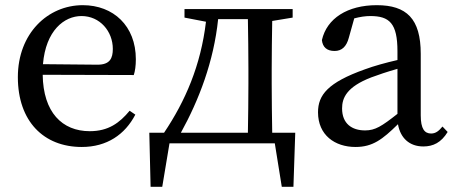

<svg xmlns="http://www.w3.org/2000/svg" viewBox="-20 -554 1757 742"><path d="M146 -306C157 -436 228 -492 295 -492C366 -492 416 -433 416 -365C416 -329 405 -304 357 -304ZM497 -264C502 -279 505 -300 505 -325C505 -454 418 -534 300 -534C165 -534 49 -425 49 -256C49 -85 149 14 296 14C393 14 463 -34 503 -111L481 -126C442 -79 399 -47 327 -47C220 -47 147 -120 145 -265Z M679 -41C749 -168 806 -316 823 -480H938C939 -424 940 -344 940 -289V-230C940 -176 939 -97 938 -41ZM1032 -41C1031 -97 1030 -176 1030 -230V-289C1030 -342 1031 -418 1032 -473L1111 -486V-519H693V-486L776 -470C756 -301 696 -163 614 -41H557L562 168H607L635 0H1042L1069 168H1114L1121 -41Z M1516 -114C1455 -66 1430 -50 1391 -50C1340 -50 1302 -76 1302 -135C1302 -175 1319 -218 1415 -255C1439 -264 1477 -277 1516 -288ZM1690 -65C1676 -48 1664 -38 1646 -38C1621 -38 1606 -56 1606 -108V-346C1606 -482 1551 -534 1436 -534C1323 -534 1243 -483 1224 -399C1227 -372 1243 -357 1273 -357C1301 -357 1319 -374 1328 -408L1349 -483C1372 -489 1392 -492 1411 -492C1485 -492 1516 -464 1516 -356V-322C1472 -312 1425 -299 1390 -286C1247 -235 1209 -187 1209 -120C1209 -32 1274 14 1354 14C1420 14 1458 -15 1518 -74C1527 -21 1562 12 1616 12C1654 12 1685 -3 1710 -44Z"/></svg>

Font: Noto Serif SC Medium
Style: Regular
Weight: 500
Designer: Ryoko NISHIZUKA 西塚涼子 (kana & ideographs); Frank Grießhammer (Latin, Greek & Cyrillic); Wenlong ZHANG 张文龙 (bopomofo); San
Foundry: Adobe Systems Incorporated
Version: Version 1.001;PS 1.001;hotconv 16.6.54;makeotf.lib2.5.65590